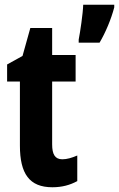

<svg xmlns="http://www.w3.org/2000/svg" viewBox="-20 -780 502 810"><path d="M462 -749V-760H331C330 -723 318 -643 312 -613V-600H400C425 -642 449 -699 462 -749ZM243 -108C212 -108 200 -129 200 -171V-436H299V-548H200V-662H108L75 -544L10 -508V-436H64V-166C64 -47 104 10 201 10C241 10 275 1 306 -16V-124C283 -114 262 -108 243 -108Z"/></svg>

Font: Noto Sans Oriya ExtCond Bold
Style: Bold
Weight: 700
Width: 2
Designer: Amélie Bonet and Sol Matas
Foundry: Google LLC
Version: Version 2.006